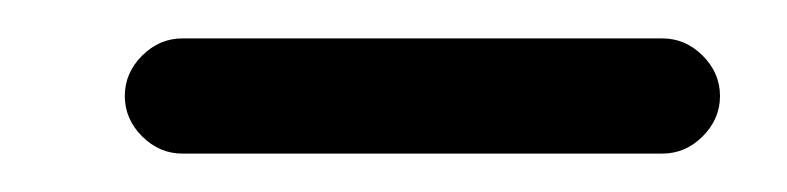

<svg xmlns="http://www.w3.org/2000/svg" viewBox="-20 -192 410 100"><path d="M75 -112Q63 -112 54 -121Q45 -130 45 -142Q45 -154 54 -163Q63 -172 75 -172Q137 -172 200 -172Q263 -172 325 -172Q325 -172 325 -172Q325 -172 325 -172Q337 -172 346 -163Q355 -154 355 -142Q355 -130 346 -121Q337 -112 325 -112Q263 -112 200 -112Q137 -112 75 -112Q75 -112 75 -112Q75 -112 75 -112Z"/></svg>

Font: FRB American Cursive Guidelines
Style: Bold Italic
Weight: 700
Italic angle: -25°
Version: Version 2.0;Modular Font Editor K font №1